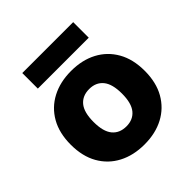

<svg xmlns="http://www.w3.org/2000/svg" viewBox="-184 -813 960 960"><g transform="rotate(-45 296.5 -332.5)"><path d="M297 -510Q375 -510 433.5 -479Q492 -448 525 -390Q558 -332 558 -250Q558 -168 525 -110Q492 -52 433.5 -21Q375 10 297 10Q219 10 160 -21Q101 -52 68 -110Q35 -168 35 -250Q35 -332 68 -390Q101 -448 160 -479Q219 -510 297 -510ZM297 -382Q249 -382 222.5 -350Q196 -318 196 -250Q196 -182 222.5 -150Q249 -118 297 -118Q344 -118 370.5 -150Q397 -182 397 -250Q397 -318 370.5 -350Q344 -382 297 -382ZM477 -675V-565H117V-675Z"/></g></svg>

Font: Prodigy Sans
Style: Bold
Weight: 700
Designer: Wei Huang
Foundry: Wei Huang
Version: Version 1.003; ttfautohint (v1.8.3)